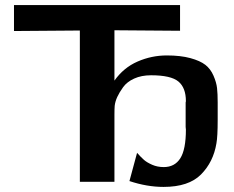

<svg xmlns="http://www.w3.org/2000/svg" viewBox="-20 -715 921 755"><path d="M35 -593V-695H688V-594L430 -596V-398Q466 -449 521 -473Q576 -497 636 -497Q690 -497 728.5 -486.5Q767 -476 787.5 -460Q808 -444 819.5 -417.5Q831 -391 833.5 -368.5Q836 -346 836 -312V-244Q836 -178 831 -151Q819 -78 770.5 -29Q722 20 623 20Q558 20 489 -3L519 -114Q535 -96 546.5 -86Q558 -76 578.5 -67Q599 -58 624 -58Q667 -58 689 -92.5Q711 -127 711 -206Q711 -207 710.5 -210.5Q710 -214 710 -216V-312Q710 -313 710.5 -314.5Q711 -316 711 -317Q711 -370 681.5 -394.5Q652 -419 574 -419Q536 -419 507.5 -406Q479 -393 464 -372Q449 -351 441 -333.5Q433 -316 431 -299Q430 -287 430 -264V0H294V-595Z"/></svg>

Font: Coval
Style: Bold
Weight: 700
Foundry: Context Ltd
Version: Version 001.000